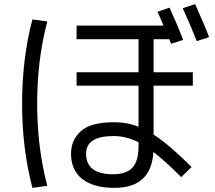

<svg xmlns="http://www.w3.org/2000/svg" viewBox="-20 -852 1040 930"><path d="M743 -795 801 -815Q838 -735 867 -659L809 -640Q807 -643 804 -651Q801 -659 800 -662H724V-502H914V-437H724V-200Q799 -152 908 -43L858 6Q779 -73 723 -116Q713 58 534 58Q433 58 378.5 15Q324 -28 324 -108Q324 -173 371.5 -216.5Q419 -260 534 -260Q597 -260 651 -238V-437H351V-502H651V-662H351V-728H772Q771 -731 760 -757Q749 -783 743 -795ZM865 -812 925 -832Q972 -728 993 -672L933 -653Q903 -729 865 -812ZM209 -748Q160 -562 160 -350Q160 -138 209 48L137 58Q87 -132 87 -350Q87 -568 137 -758ZM651 -163Q592 -193 531 -193Q397 -193 397 -108Q397 -8 527 -8Q592 -8 621.5 -40Q651 -72 651 -142Z"/></svg>

Font: Mplus 1p
Style: Regular
Weight: 400
Version: Version 1.061